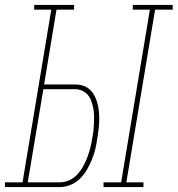

<svg xmlns="http://www.w3.org/2000/svg" viewBox="-54 -755 717 775"><path d="M364 0V-19H435L551 -716H482V-735H643V-716H572L456 -19H525V0ZM-34 0V-19H37L153 -716H84V-735H245V-716H174L124 -414H249Q267 -414 283 -408.5Q299 -403 310.5 -391.5Q322 -380 329 -365.5Q336 -351 340 -335Q344 -319 345.5 -302Q347 -285 346.5 -267.5Q346 -250 344 -232.5Q342 -215 339 -198Q336 -176 331 -154.5Q326 -133 317.5 -112Q309 -91 297.5 -71Q286 -51 269.5 -34.5Q253 -18 231.5 -9Q210 0 188 0ZM188 -19Q208 -19 227 -28Q246 -37 260 -53Q274 -69 283.5 -87Q293 -105 300 -124Q307 -143 311.5 -162.5Q316 -182 319 -201Q322 -216 323.5 -231Q325 -246 325.5 -261.5Q326 -277 325.5 -291.5Q325 -306 322 -320.5Q319 -335 314 -348.5Q309 -362 300 -372.5Q291 -383 277.5 -389Q264 -395 249 -395H121L58 -19Z"/></svg>

Font: Iosevka Slab Thin Extended
Style: Italic
Weight: 100
Width: 7
Italic angle: -9°
Monospace: yes
Designer: Belleve Invis
Foundry: Belleve Invis
Version: Version 11.1.0; ttfautohint (v1.8.3)